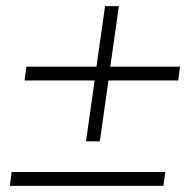

<svg xmlns="http://www.w3.org/2000/svg" viewBox="-20 -605 636 625"><path d="M260 -145H305L333 -343H560L566 -388H339L367 -585H322L294 -388H66L60 -343H288ZM12 0H512L518 -45H18Z"/></svg>

Font: Mluvka ExtraLight
Style: Italic
Weight: 200
Italic angle: -8°
Designer: Modified by Jiří Krblich, Original typeface by Gumpita Rahayu
Foundry: Gumpita Rahayu & Jiří Krblich
Version: Version 2.000;Glyphs 3.1.1 (3134)